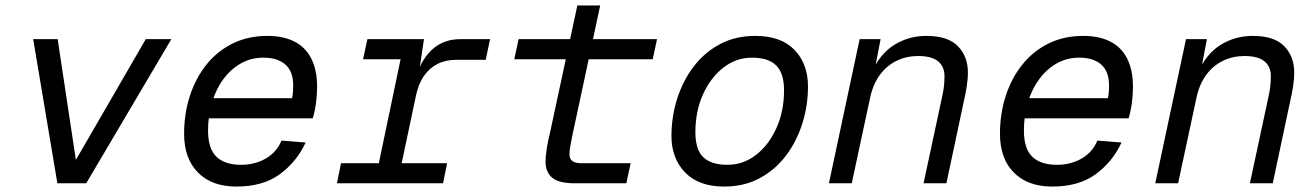

<svg xmlns="http://www.w3.org/2000/svg" viewBox="-20 -674 4840 706"><path d="M191 0 102 -530H192L259 -86L516 -530H610L297 0Z M849 12Q759 12 708 -39.5Q657 -91 657 -182Q657 -257 678.5 -322.5Q700 -388 740 -437.5Q780 -487 836.5 -514.5Q893 -542 963 -542Q1022 -542 1063 -521Q1104 -500 1125 -458Q1146 -416 1146 -354Q1146 -326 1142 -295.5Q1138 -265 1130 -239H735L751 -313H1054Q1056 -322 1057 -333Q1058 -344 1058 -361Q1058 -411 1029.5 -436.5Q1001 -462 948 -462Q904 -462 867 -441.5Q830 -421 802.5 -384.5Q775 -348 760 -299Q745 -250 745 -194Q745 -127 776 -97.5Q807 -68 866 -68Q918 -68 958 -91.5Q998 -115 1015 -157L1104 -150Q1071 -79 1009 -33.5Q947 12 849 12Z M1219 0 1234 -74H1373L1453 -456H1315L1331 -530H1539L1518 -389L1511 -397Q1535 -465 1575.5 -497.5Q1616 -530 1672 -530H1782L1766 -454H1657Q1618 -454 1588 -438.5Q1558 -423 1538 -393.5Q1518 -364 1509 -320L1457 -74H1624L1609 0Z M2094 0Q2035 0 2010.5 -20.5Q1986 -41 1986 -80Q1986 -100 1990.5 -128Q1995 -156 2002 -184L2103 -654H2187L2084 -173Q2080 -153 2077 -136.5Q2074 -120 2074 -106Q2074 -90 2084.5 -82Q2095 -74 2116 -74H2299L2283 0ZM1871 -456 1887 -530H2396L2380 -456Z M2643 12Q2549 12 2499 -40Q2449 -92 2449 -174Q2449 -245 2470 -311Q2491 -377 2530.5 -429Q2570 -481 2627 -511.5Q2684 -542 2757 -542Q2852 -542 2901.5 -490.5Q2951 -439 2951 -356Q2951 -285 2930 -219Q2909 -153 2869.5 -101Q2830 -49 2773 -18.5Q2716 12 2643 12ZM2655 -68Q2713 -68 2760 -104.5Q2807 -141 2835 -203Q2863 -265 2863 -342Q2863 -405 2834 -433.5Q2805 -462 2745 -462Q2687 -462 2640 -425.5Q2593 -389 2565 -327Q2537 -265 2537 -188Q2537 -124 2566 -96Q2595 -68 2655 -68Z M3028 0 3141 -530H3218L3192 -395L3184 -404Q3214 -475 3267.5 -508.5Q3321 -542 3386 -542Q3466 -542 3502.5 -504Q3539 -466 3539 -408Q3539 -383 3534.5 -354.5Q3530 -326 3525 -306L3460 0H3376L3444 -317Q3448 -334 3450.5 -353Q3453 -372 3453 -394Q3453 -429 3429.5 -448.5Q3406 -468 3356 -468Q3313 -468 3277 -450.5Q3241 -433 3216 -399.5Q3191 -366 3180 -317L3112 0Z M3849 12Q3759 12 3708 -39.5Q3657 -91 3657 -182Q3657 -257 3678.5 -322.5Q3700 -388 3740 -437.5Q3780 -487 3836.5 -514.5Q3893 -542 3963 -542Q4022 -542 4063 -521Q4104 -500 4125 -458Q4146 -416 4146 -354Q4146 -326 4142 -295.5Q4138 -265 4130 -239H3735L3751 -313H4054Q4056 -322 4057 -333Q4058 -344 4058 -361Q4058 -411 4029.5 -436.5Q4001 -462 3948 -462Q3904 -462 3867 -441.5Q3830 -421 3802.5 -384.5Q3775 -348 3760 -299Q3745 -250 3745 -194Q3745 -127 3776 -97.5Q3807 -68 3866 -68Q3918 -68 3958 -91.5Q3998 -115 4015 -157L4104 -150Q4071 -79 4009 -33.5Q3947 12 3849 12Z M4228 0 4341 -530H4418L4392 -395L4384 -404Q4414 -475 4467.5 -508.5Q4521 -542 4586 -542Q4666 -542 4702.5 -504Q4739 -466 4739 -408Q4739 -383 4734.5 -354.5Q4730 -326 4725 -306L4660 0H4576L4644 -317Q4648 -334 4650.5 -353Q4653 -372 4653 -394Q4653 -429 4629.5 -448.5Q4606 -468 4556 -468Q4513 -468 4477 -450.5Q4441 -433 4416 -399.5Q4391 -366 4380 -317L4312 0Z"/></svg>

Font: Geist Mono
Style: Italic
Weight: 400
Italic angle: -12°
Monospace: yes
Designer: Basement.studio, Andrés Briganti, Mateo Zaragoza
Foundry: Basement.studio, Vercel, Andrés Briganti, Guido Ferreyra, Mateo Zaragoza
Version: Version 1.500